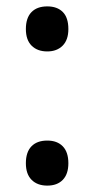

<svg xmlns="http://www.w3.org/2000/svg" viewBox="-20 -570 295 601"><path d="M128 -550Q159 -550 176.5 -532.5Q194 -515 194 -479Q194 -445 176 -427Q158 -409 128 -409Q97 -409 79 -427Q61 -445 61 -479Q61 -514 78.5 -532Q96 -550 128 -550ZM128 -130Q159 -130 176.5 -112Q194 -94 194 -59Q194 -25 176.5 -7Q159 11 128 11Q97 11 79 -7Q61 -25 61 -59Q61 -94 78.5 -112Q96 -130 128 -130Z"/></svg>

Font: Noto Sans Georgian Medium Narrow
Style: Regular
Weight: 500
Width: 4
Designer: Monotype Design team
Foundry: Monotype Imaging Inc.
Version: Version 1.000